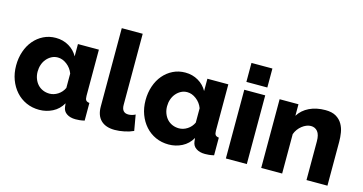

<svg xmlns="http://www.w3.org/2000/svg" viewBox="-77 -1069 2679 1417"><g transform="rotate(15 1262.5 -360.0)"><path d="M273 10Q219 10 173.5 -10.5Q128 -31 95 -68Q62 -105 43.5 -154.5Q25 -204 25 -263Q25 -320 42 -370Q59 -420 90 -456.5Q121 -493 163.5 -514Q206 -535 257 -535Q312 -535 356.5 -509Q401 -483 425 -439V-533H585V-180Q585 -156 592.5 -146.5Q600 -137 619 -135V0Q597 5 581 6.5Q565 8 551 8Q509 8 483 -10Q457 -27 453 -60L450 -87Q422 -38 374.5 -14Q327 10 273 10ZM316 -125Q349 -125 379.5 -144.5Q410 -164 426 -198V-308Q411 -348 377.5 -373.5Q344 -399 308 -399Q282 -399 260.5 -387.5Q239 -376 223 -357Q207 -338 198.5 -313Q190 -288 190 -260Q190 -231 199.5 -206Q209 -181 225.5 -163Q242 -145 265.5 -135Q289 -125 316 -125Z M707 -730H867V-187Q867 -127 918 -127Q930 -127 944.5 -130.5Q959 -134 971 -141L992 -21Q962 -7 923 1Q884 9 850 9Q781 9 744 -27Q707 -63 707 -131Z M1262 10Q1208 10 1162.5 -10.5Q1117 -31 1084 -68Q1051 -105 1032.5 -154.5Q1014 -204 1014 -263Q1014 -320 1031 -370Q1048 -420 1079 -456.5Q1110 -493 1152.5 -514Q1195 -535 1246 -535Q1301 -535 1345.5 -509Q1390 -483 1414 -439V-533H1574V-180Q1574 -156 1581.5 -146.5Q1589 -137 1608 -135V0Q1586 5 1570 6.5Q1554 8 1540 8Q1498 8 1472 -10Q1446 -27 1442 -60L1439 -87Q1411 -38 1363.5 -14Q1316 10 1262 10ZM1305 -125Q1338 -125 1368.5 -144.5Q1399 -164 1415 -198V-308Q1400 -348 1366.5 -373.5Q1333 -399 1297 -399Q1271 -399 1249.5 -387.5Q1228 -376 1212 -357Q1196 -338 1187.5 -313Q1179 -288 1179 -260Q1179 -231 1188.5 -206Q1198 -181 1214.5 -163Q1231 -145 1254.5 -135Q1278 -125 1305 -125Z M1698 0V-525H1858V0ZM1698 -585V-730H1858V-585Z M2474 0H2314V-295Q2314 -347 2294.5 -370.5Q2275 -394 2243 -394Q2226 -394 2209 -387Q2192 -380 2176 -367.5Q2160 -355 2147.5 -338Q2135 -321 2128 -301V0H1968V-525H2112V-437Q2141 -484 2194 -509.5Q2247 -535 2316 -535Q2367 -535 2398 -516.5Q2429 -498 2446 -468.5Q2463 -439 2468.5 -404Q2474 -369 2474 -336Z"/></g></svg>

Font: Oxford Sans
Style: Regular
Weight: 800
Designer: Matt McInerney, Pablo Impallari, Rodrigo Fuenzalida
Foundry: Matt McInerney, Pablo Impallari, Rodrigo Fuenzalida
Version: Version 3.000g; ttfautohint (v1.5) -l 8 -r 28 -G 28 -x 14 -D